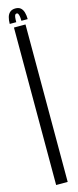

<svg xmlns="http://www.w3.org/2000/svg" viewBox="-120 -772 322 795"><g transform="rotate(-15 41.0 -375.0)"><path d="M14.5 0H64V-675H14.5ZM40.5 -750Q26.5 -750 17.8 -743Q9 -736 5.2 -723Q1.5 -710 1.5 -694H29.5Q29.5 -707 30.5 -714.5Q31.5 -722 33.8 -725.2Q36 -728.5 40.5 -728.5Q44 -728.5 46 -725.5Q48 -722.5 49.8 -715Q51.5 -707.5 51.5 -694H78.5Q78.5 -710 74.8 -723Q71 -736 62.8 -743Q54.5 -750 40.5 -750Z"/></g></svg>

Font: Anybody UltraCondensed Light
Style: Regular
Weight: 300
Width: 1
Version: Version 1.113;gftools[0.9.25]